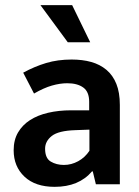

<svg xmlns="http://www.w3.org/2000/svg" viewBox="-20 -715 540 745"><path d="M70 -433Q114 -457 159 -470.5Q204 -484 258 -484Q300 -484 334 -474.5Q368 -465 393 -444Q418 -423 431.5 -389.5Q445 -356 445 -308V0H352L340 -50H337Q286 10 192 10Q117 10 75 -29.5Q33 -69 33 -132Q33 -172 50 -201Q67 -230 96.5 -249Q126 -268 167 -277.5Q208 -287 256 -287H326V-320Q326 -359 303 -375.5Q280 -392 241 -392Q213 -392 181.5 -383Q150 -374 112 -352ZM327 -212 273 -210Q207 -208 181 -187.5Q155 -167 155 -138Q155 -101 177 -88Q199 -75 228 -75Q257 -75 283.5 -89.5Q310 -104 327 -130ZM137 -695H260L330 -551H243Z"/></svg>

Font: Mukta Mahee SemiBold
Style: Regular
Weight: 600
Designer: Shuchita Grover, Noopur Datye, Girish Dalvi, Yashodeep Gholap
Foundry: Ek Type
Version: Version 2.538;PS 1.000;hotconv 16.6.51;makeotf.lib2.5.65220;